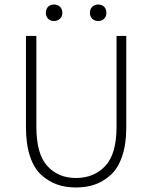

<svg xmlns="http://www.w3.org/2000/svg" viewBox="-20 -818 674 850"><path d="M316 12Q271 12 233.5 -1Q196 -14 163.5 -43Q131 -72 113 -125.5Q95 -179 95 -253V-659H141V-258Q141 -136 189.5 -83Q238 -30 316 -30Q396 -30 446 -83Q496 -136 496 -258V-659H539V-253Q539 -179 520.5 -125.5Q502 -72 469.5 -43Q437 -14 399.5 -1Q362 12 316 12ZM183 -761Q183 -778 193 -788Q203 -798 219 -798Q235 -798 245.5 -788Q256 -778 256 -761Q256 -745 245.5 -735Q235 -725 219 -725Q203 -725 193 -735Q183 -745 183 -761ZM378 -761Q378 -778 388.5 -788Q399 -798 415 -798Q431 -798 441 -788Q451 -778 451 -761Q451 -745 441 -735Q431 -725 415 -725Q399 -725 388.5 -735Q378 -745 378 -761Z"/></svg>

Font: Toshiba Sans Light
Style: Regular
Weight: 300
Designer: Paul D. Hunt
Foundry: Toshiba Corporation
Version: Version 2.020;PS 2.0;hotconv 1.0.86;makeotf.lib2.5.63406